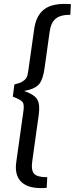

<svg xmlns="http://www.w3.org/2000/svg" viewBox="-20 -789 380 975"><path d="M340 -768 337 -714Q286 -714 262 -693.5Q238 -673 232 -627L207 -448Q199 -386 178.5 -361.5Q158 -337 102 -327Q153 -310 168.5 -285Q184 -260 177 -208L144 28Q137 75 153 93Q169 111 220 111L217 165Q129 172 90.5 137Q52 102 63 31L99 -225Q104 -260 94 -271.5Q84 -283 51 -296Q47 -297 45 -298L53 -360Q78 -367 85 -370Q92 -373 103 -381.5Q114 -390 118 -402.5Q122 -415 125 -439L153 -637Q162 -710 205.5 -742.5Q249 -775 340 -768Z"/></svg>

Font: Exo 2.0
Style: Italic
Weight: 400
Italic angle: -8°
Designer: Natanael Gama
Version: Version 1.001;PS 001.001;hotconv 1.0.70;makeotf.lib2.5.58329